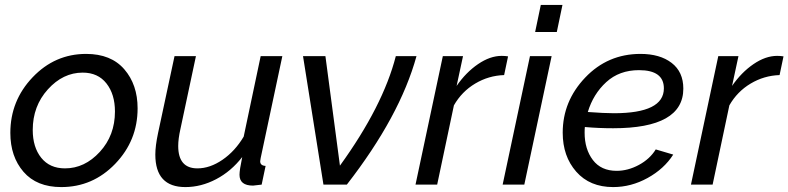

<svg xmlns="http://www.w3.org/2000/svg" viewBox="-20 -750 3203 780"><path d="M22 -210Q22 -341 112.5 -436Q203 -531 330 -531Q431 -531 485 -468.5Q539 -406 539 -310Q539 -179 448 -84.5Q357 10 229 10Q129 10 75.5 -52Q22 -114 22 -210ZM447 -297Q447 -367 412.5 -411Q378 -455 316 -455Q236 -455 174.5 -387Q113 -319 113 -222Q113 -152 147.5 -109Q182 -66 244 -66Q324 -66 385.5 -133Q447 -200 447 -297Z M611 -122Q611 -157 622 -209L689 -522H776L713 -226Q704 -186 704 -157Q704 -66 782 -66Q833 -66 884 -101Q935 -136 970 -195L1039 -522H1127L1039 -108Q1037 -98 1037 -95Q1037 -77 1059 -76L1043 0Q1013 4 1008 4Q953 4 953 -40Q953 -59 964 -112Q919 -54 858 -22Q797 10 733 10Q611 10 611 -122Z M1211 -522H1302L1361 -77Q1536 -319 1588 -522H1672Q1605 -278 1389 0H1294Z M1779 -522H1861L1835 -401Q1873 -456 1922 -489.5Q1971 -523 2018 -523Q2032 -523 2044 -521L2028 -445Q1965 -443 1910.5 -410.5Q1856 -378 1824 -322L1756 0H1668Z M2177 -730H2265L2242 -620H2154ZM2133 -522H2221L2110 0H2022Z M2471 -229Q2411 -229 2356 -234Q2355 -226 2355 -211Q2355 -144 2388.5 -100Q2422 -56 2485 -56Q2531 -56 2575.5 -80Q2620 -104 2644 -143L2715 -122Q2678 -64 2611 -27Q2544 10 2471 10Q2376 10 2321 -52.5Q2266 -115 2266 -211Q2266 -339 2357.5 -435Q2449 -531 2582 -531Q2661 -531 2708.5 -494.5Q2756 -458 2756 -390Q2756 -229 2471 -229ZM2576 -465Q2496 -465 2443 -416.5Q2390 -368 2368 -295Q2435 -290 2474 -290Q2677 -290 2677 -391Q2677 -465 2576 -465Z M2898 -522H2980L2954 -401Q2992 -456 3041 -489.5Q3090 -523 3137 -523Q3151 -523 3163 -521L3147 -445Q3084 -443 3029.5 -410.5Q2975 -378 2943 -322L2875 0H2787Z"/></svg>

Font: Raleway-v4020 Medium
Style: Italic
Weight: 500
Italic angle: -12°
Designer: Matt McInerney, Pablo Impallari, Rodrigo Fuenzalida
Foundry: Matt McInerney, Pablo Impallari, Rodrigo Fuenzalida
Version: Version 4.020;PS 004.020;hotconv 1.0.88;makeotf.lib2.5.64775